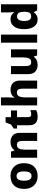

<svg xmlns="http://www.w3.org/2000/svg" viewBox="1591 -2391 810 4032"><g transform="rotate(-90 1996.0 -375.0)"><path d="M585 -276Q585 -138 512.5 -64Q440 10 314 10Q236 10 175 -23.5Q114 -57 79.5 -120.5Q45 -184 45 -276Q45 -412 117.5 -485.5Q190 -559 317 -559Q395 -559 455.5 -526Q516 -493 550.5 -430Q585 -367 585 -276ZM217 -276Q217 -200 240 -159Q263 -118 316 -118Q368 -118 390.5 -159Q413 -200 413 -276Q413 -352 390 -392Q367 -432 315 -432Q263 -432 240 -392Q217 -352 217 -276Z M1028 -559Q1115 -559 1168.5 -511.5Q1222 -464 1222 -358V0H1052V-311Q1052 -367 1033.5 -396Q1015 -425 974 -425Q913 -425 891 -379.5Q869 -334 869 -250V0H700V-549H829L852 -476H859Q885 -516 928 -537.5Q971 -559 1028 -559Z M1611 -124Q1635 -124 1656.5 -129Q1678 -134 1699 -142V-18Q1671 -6 1638 2Q1605 10 1558 10Q1506 10 1466.5 -6.5Q1427 -23 1404.5 -63.5Q1382 -104 1382 -177V-422H1313V-493L1396 -547L1442 -663H1552V-549H1692V-422H1552V-187Q1552 -156 1567.5 -140Q1583 -124 1611 -124Z M1967 -628Q1967 -575 1964.5 -538Q1962 -501 1960 -480H1968Q1995 -523 2034.5 -541Q2074 -559 2124 -559Q2180 -559 2224.5 -538.5Q2269 -518 2294.5 -473.5Q2320 -429 2320 -358V0H2150V-311Q2150 -425 2072 -425Q2012 -425 1989.5 -379.5Q1967 -334 1967 -250V0H1798V-760H1967Z M2976 -549V0H2847L2826 -69H2816Q2790 -27 2745 -8.5Q2700 10 2648 10Q2563 10 2509 -38Q2455 -86 2455 -191V-549H2625V-238Q2625 -182 2643 -153.5Q2661 -125 2702 -125Q2763 -125 2785 -170Q2807 -215 2807 -300V-549Z M3285 0H3116V-760H3285Z M3601 10Q3512 10 3456 -62Q3400 -134 3400 -274Q3400 -415 3457 -487Q3514 -559 3607 -559Q3663 -559 3698.5 -536Q3734 -513 3756 -479H3760Q3757 -498 3754.5 -532.5Q3752 -567 3752 -598V-760H3922V0H3793L3758 -70H3752Q3731 -37 3695 -13.5Q3659 10 3601 10ZM3665 -125Q3719 -125 3741.5 -157.5Q3764 -190 3765 -257V-272Q3765 -345 3743.5 -383.5Q3722 -422 3664 -422Q3621 -422 3596 -384Q3571 -346 3571 -271Q3571 -197 3596.5 -161Q3622 -125 3665 -125Z"/></g></svg>

Font: Noto Sans Cherokee ExtraBold
Style: Regular
Weight: 800
Designer: Monotype Design Team
Foundry: Monotype Imaging Inc.
Version: Version 2.001; ttfautohint (v1.8.4.7-5d5b)